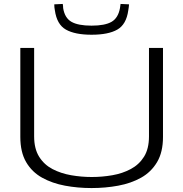

<svg xmlns="http://www.w3.org/2000/svg" viewBox="-20 -943 928 973"><path d="M83 -249V-700H153V-252Q153 -189 178.5 -148.5Q204 -108 246.5 -86Q289 -64 340.5 -55Q392 -46 445 -46Q498 -46 549.5 -55Q601 -64 643 -86.5Q685 -109 710 -149Q735 -189 735 -252V-700H806V-249Q806 -172 776 -121.5Q746 -71 695 -42.5Q644 -14 579 -2Q514 10 444 10Q374 10 309.5 -2Q245 -14 193.5 -42.5Q142 -71 112.5 -121.5Q83 -172 83 -249ZM444 -767Q360 -767 314 -793Q268 -819 258 -891Q255 -905 255 -921L298 -923Q299 -918 299.5 -912.5Q300 -907 300 -902Q308 -852 342 -832.5Q376 -813 444 -813Q512 -813 545.5 -832.5Q579 -852 588 -902Q590 -914 591 -923L634 -921Q633 -907 630 -890Q620 -819 574.5 -793Q529 -767 444 -767Z"/></svg>

Font: Georama Extended Light
Style: Regular
Weight: 300
Width: 7
Designer: Jean-Baptiste Levee
Foundry: Production Type
Version: Version 1.000